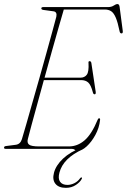

<svg xmlns="http://www.w3.org/2000/svg" viewBox="-32 -735 626 948"><path d="M323 0H-4Q-12.5 0 -12 -6.5Q-12 -13 -1.5 -14L45 -20Q68 -22.5 76 -47.5Q84.5 -75 98 -122.5Q111.5 -170 128.2 -228.8Q145 -287.5 162.8 -350.2Q180.5 -413 196.8 -471.8Q213 -530.5 226 -577.8Q239 -625 246 -652Q251 -676 233 -679L182 -686Q172 -687.5 172 -693.5Q172 -700 181.5 -700H501Q518.5 -700 529.5 -707.5Q540.5 -715 548 -715Q556.5 -715 558.5 -701.5L574 -583.5Q576 -570 568 -570Q560.5 -570 558.5 -580.5Q549.5 -625 539.5 -648.2Q529.5 -671.5 516.5 -679.8Q503.5 -688 486 -688H283Q273 -654.5 257.8 -600.8Q242.5 -547 224.2 -482.2Q206 -417.5 188 -351.5H365.5Q385.5 -351.5 396.5 -366Q407.5 -380.5 405 -424Q403.5 -433 410.5 -433Q417 -433 419 -424.5L440.5 -282Q442 -270 436 -269.5Q429 -268.5 426.5 -279Q417 -315.5 403.8 -327.5Q390.5 -339.5 368 -339.5H184.5Q167.5 -277.5 151.8 -220.2Q136 -163 123.8 -118Q111.5 -73 105.5 -48.5Q100.5 -30 111.5 -21Q122.5 -12 162 -12H308Q350.5 -12 385.5 -42Q420.5 -72 450.5 -144.5Q453 -151 457.5 -151Q463.5 -151 462 -142Q458 -104 439 -69Q420 -34 395.8 -12Q371.5 10 351.5 10Q343 10 337.5 5Q332 0 323 0ZM373.5 -7.5 377 2Q280 46 261.5 117Q253.5 146.5 264.5 162.2Q275.5 178 301 178Q317.5 178 334.5 169.8Q351.5 161.5 362.5 146.5Q366 141 370 141Q374.5 141.5 372 147.5Q364.5 163.5 343 178Q321.5 192.5 293.5 192.5Q257.5 192.5 241.5 172.2Q225.5 152 234.5 118Q244 81.5 279.2 48.2Q314.5 15 373.5 -7.5Z"/></svg>

Font: Fraunces 144pt S050 Thin
Style: Italic
Weight: 100
Italic angle: -16°
Version: Version 1.000; ttfautohint (v1.8.3)